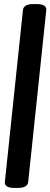

<svg xmlns="http://www.w3.org/2000/svg" viewBox="-20 -788 248 946"><path d="M52 138Q1 138 4 108L93 -738Q96 -768 145 -768H160Q211 -768 208 -738L119 108Q116 138 67 138Z"/></svg>

Font: Asap Condensed
Style: Bold Italic
Weight: 700
Width: 3
Italic angle: -6°
Designer: Pablo Cosgaya
Foundry: Omnibus-Type
Version: Version 3.001; ttfautohint (v1.8.4.7-5d5b)